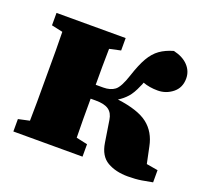

<svg xmlns="http://www.w3.org/2000/svg" viewBox="-96 -617 792 741"><g transform="rotate(20 300.0 -246.0)"><path d="M370 -80 356 -169Q352 -196 334.5 -208.5Q317 -221 281 -221H260Q260 -181 260 -138.5Q260 -96 261 -61L307 -51V0H23V-51L69 -61Q70 -97 70 -138Q70 -179 70 -210V-277Q70 -308 70 -349Q70 -390 69 -426L23 -436V-487H307V-436L261 -426Q260 -392 260 -352Q260 -312 260 -278H291Q320 -278 338 -291.5Q356 -305 373 -357Q389 -406 405.5 -434.5Q422 -463 444.5 -479Q467 -495 499 -504Q538 -495 559 -472.5Q580 -450 580 -420Q580 -382 553 -360.5Q526 -339 492 -339Q458 -339 431 -349Q430 -345 428 -340.5Q426 -336 424 -332Q411 -301 395.5 -283.5Q380 -266 360 -254Q446 -243 485.5 -212Q525 -181 536 -125L550 -58L597 -50V0Q578 4 553 8Q528 12 497 12Q447 12 412.5 -8Q378 -28 370 -80Z"/></g></svg>

Font: Source Serif Pro Black
Style: Regular
Weight: 900
Designer: Frank Grießhammer
Foundry: Adobe Systems Incorporated
Version: Version 3.001;hotconv 1.0.111;makeotfexe 2.5.65597